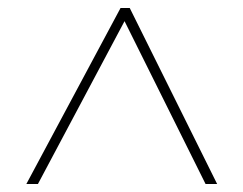

<svg xmlns="http://www.w3.org/2000/svg" viewBox="-20 -739 610 481"><path d="M46 -278 282 -719H305L524 -278H495L292 -686L75 -278Z"/></svg>

Font: Noto Sans Myanmar Thin
Style: Regular
Weight: 100
Designer: Monotype Design Team
Foundry: Monotype Imaging Inc.
Version: Version 2.107; ttfautohint (v1.8.4.7-5d5b)